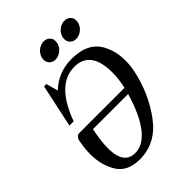

<svg xmlns="http://www.w3.org/2000/svg" viewBox="-269 -1076 1219 1219"><g transform="rotate(-45 341.0 -466.0)"><path d="M261.2 -34.2Q334 -34.2 393.6 -111.8Q453.1 -189.5 494.1 -331.5H178.7Q159.7 -241.7 159.7 -179.2Q159.7 -34.2 261.2 -34.2ZM255.4 15.1Q144.5 15.1 99.1 -57.9Q53.7 -130.9 53.7 -231Q53.7 -282.2 65.4 -340.8Q72.8 -375.5 102.5 -375.5H505.9Q520.5 -443.4 520.5 -498Q520.5 -695.3 374.5 -695.3Q214.8 -695.3 127 -453.1H88.9L150.9 -743.2H171.9L194.3 -662.6Q277.8 -743.2 397.9 -743.2Q545.9 -743.2 598.6 -641.1Q632.8 -575.2 632.8 -494.6Q632.8 -449.7 622.6 -400.9Q587.9 -239.3 493.4 -112.1Q398.9 15.1 255.4 15.1ZM508.3 -811.5Q480.5 -811.5 464.8 -831.5Q453.6 -845.2 453.6 -864.7Q453.6 -872.1 455.1 -879.4Q461.4 -908.2 485.1 -927.5Q508.8 -946.8 537.1 -946.8Q564.9 -946.8 581.1 -927.2Q591.8 -914.6 591.8 -893.6Q591.8 -886.7 590.3 -879.4Q584.5 -851.1 560.5 -831.3Q536.6 -811.5 508.3 -811.5ZM322.8 -811.5Q294.9 -811.5 279.3 -831.5Q268.1 -845.2 268.1 -864.7Q268.1 -872.1 269.5 -879.4Q275.9 -908.2 299.6 -927.5Q323.2 -946.8 351.6 -946.8Q379.4 -946.8 395.5 -927.2Q406.2 -914.6 406.2 -893.6Q406.2 -886.7 404.8 -879.4Q398.9 -851.1 375 -831.3Q351.1 -811.5 322.8 -811.5Z"/></g></svg>

Font: Munson
Style: Italic
Weight: 400
Italic angle: -12°
Designer: Paul James MIller
Foundry: High-Logic / Made with FontCreator
Version: Version 2.10;May 5, 2019;FontCreator 11.5.0.2430 64-bit